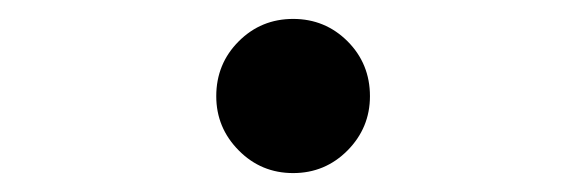

<svg xmlns="http://www.w3.org/2000/svg" viewBox="-20 -175 626 205"><path d="M293 9.8Q258.8 9.8 234.9 -14.4Q210.9 -38.6 210.9 -72.3Q210.9 -106.9 234.9 -130.9Q258.8 -154.8 293 -154.8Q327.1 -154.8 351.1 -130.9Q375 -106.9 375 -72.3Q375 -38.6 351.1 -14.4Q327.1 9.8 293 9.8Z"/></svg>

Font: Cascadia Mono NF SemiBold
Style: Regular
Weight: 600
Monospace: yes
Designer: Aaron Bell
Foundry: Saja Typeworks
Version: Version 2404.023; ttfautohint (v1.8.4)